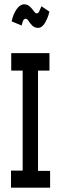

<svg xmlns="http://www.w3.org/2000/svg" viewBox="-20 -869 290 889"><path d="M31 0V-79H85V-542H32V-623H209V-542H156V-78H212V0ZM172 -840 209 -815Q202 -787 188.5 -763.5Q175 -740 156 -740Q140 -740 129.5 -750.5Q119 -761 112.5 -771.5Q106 -782 100 -782Q91 -782 87.5 -774Q84 -766 80 -751L34 -770Q41 -804 57 -826.5Q73 -849 92 -849Q108 -849 118.5 -838.5Q129 -828 136.5 -817.5Q144 -807 150 -807Q158 -807 162 -817.5Q166 -828 172 -840Z"/></svg>

Font: Inconsolata UltraCondensed Bold
Style: Regular
Weight: 700
Width: 1
Monospace: yes
Designer: Raph Levien, Cyreal, Brenton Simpson
Foundry: Raph Levien, Cyreal, Google
Version: Version 3.001; ttfautohint (v1.8.2.53-6de2)